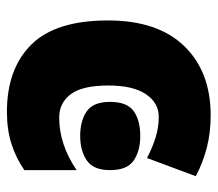

<svg xmlns="http://www.w3.org/2000/svg" viewBox="-56 -546 613 540"><g transform="rotate(90 250.0 -276.5)"><path d="M295 10Q174 10 106 -58.5Q38 -127 38 -274Q38 -414 110 -488.5Q182 -563 305 -563Q354 -563 396.5 -552Q439 -541 476 -521L425 -384Q394 -400 366 -408.5Q338 -417 309 -417Q270 -417 245.5 -381Q221 -345 221 -275Q221 -202 245.5 -169.5Q270 -137 311 -137Q387 -137 459 -186V-39Q426 -16 386 -3Q346 10 295 10ZM363 -365Q405 -365 432 -346.5Q459 -328 459 -280Q459 -233 431.5 -214.5Q404 -196 363 -196Q320 -196 293.5 -214.5Q267 -233 267 -280Q267 -328 293 -346.5Q319 -365 363 -365Z"/></g></svg>

Font: Noto Sans SemiCondensed Black
Style: Regular
Weight: 900
Width: 4
Designer: Monotype Design Team
Foundry: Monotype Imaging Inc.
Version: Version 2.013; ttfautohint (v1.8.4.7-5d5b)